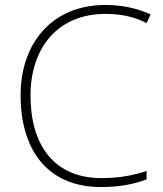

<svg xmlns="http://www.w3.org/2000/svg" viewBox="-20 -744 658 774"><path d="M405 -688C461 -688 517 -679 571 -651L587 -686C532 -711 471 -724 405 -724C189 -724 63 -569 63 -360C63 -138 173 10 387 10C466 10 525 -3 571 -21V-55C521 -38 463 -26 389 -26C199 -26 103 -158 103 -359C103 -551 213 -688 405 -688Z"/></svg>

Font: Noto Sans Tamil ExtraLight
Style: Regular
Weight: 200
Designer: Jelle Bosma - Monotype Design Team
Foundry: Monotype Imaging Inc.
Version: Version 2.004